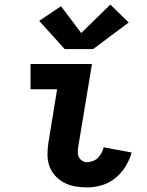

<svg xmlns="http://www.w3.org/2000/svg" viewBox="-20 -809 640 837"><path d="M360 8Q333 8 307.5 3.5Q282 -1 260 -12.5Q238 -24 221 -42.5Q204 -61 195.5 -84.5Q187 -108 187 -134.5Q187 -161 191 -187L229 -420H113V-530H381L321 -169Q319 -158 319 -146Q319 -134 324 -124Q329 -114 338.5 -108Q348 -102 360 -102Q372 -102 385 -107Q398 -112 407.5 -121.5Q417 -131 423 -143Q429 -155 432 -167L554 -144Q545 -112 527 -83Q509 -54 482.5 -32.5Q456 -11 424 -1.5Q392 8 360 8ZM262 -595 151 -718 246 -782 334 -665 461 -789 541 -711 386 -595Z"/></svg>

Font: Iosevka Curly XBdEx
Style: Italic
Weight: 800
Width: 7
Italic angle: -9°
Monospace: yes
Designer: Belleve Invis
Foundry: Belleve Invis
Version: Version 11.1.0; ttfautohint (v1.8.3)